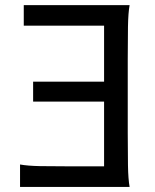

<svg xmlns="http://www.w3.org/2000/svg" viewBox="-20 -733 606 753"><path d="M388.2 -412.6V-632.3H73.2V-712.9H488.3Q482.9 -683.6 481.9 -628.2Q481 -572.8 481 -500.5V-212.4Q481 -140.1 481.9 -84.7Q482.9 -29.3 488.3 0H58.6V-87.9Q87.9 -82.5 137.2 -81.5Q186.5 -80.6 259.3 -80.6H388.2V-334.5H109.9V-412.6Z"/></svg>

Font: Andika
Style: Regular
Weight: 400
Designer: Victor Gaultney, Annie Olsen, Julie Remington, Don Collingsworth, Eric Hays
Foundry: SIL International
Version: Version 1.001